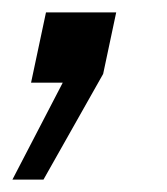

<svg xmlns="http://www.w3.org/2000/svg" viewBox="-76 -133 269 309"><path d="M-56 156 25 0H-26L-2 -113H111L90 -14L-6 156Z"/></svg>

Font: Geist Regular
Style: Italic
Weight: 400
Italic angle: -12°
Designer: Basement.studio, Andrés Briganti, Mateo Zaragoza
Foundry: Basement.studio, Vercel, Andrés Briganti, Guido Ferreyra, Mateo Zaragoza
Version: Version 1.500; ttfautohint (v1.8.4.7-5d5b)